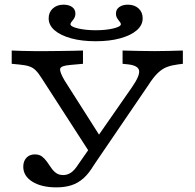

<svg xmlns="http://www.w3.org/2000/svg" viewBox="-20 -786 828 817"><path d="M387.9 -96 158.9 -450.8Q144.4 -474.2 132.3 -486.3Q120.2 -498.4 104.4 -503.6Q88.7 -508.9 62.9 -511.3L29.8 -514.5V-571Q46 -570.2 73.8 -569.4Q101.6 -568.5 125 -568.5H129H128.2Q150.8 -568.5 177 -568.5Q203.2 -568.5 230.6 -569Q258.1 -569.4 284.3 -569.8Q310.5 -570.2 333.1 -571V-514.5L279.8 -509.7Q237.9 -506.5 235.9 -492.7Q233.9 -479 254.8 -443.5L416.9 -188.7L379.8 -182.3L541.9 -415.3Q575.8 -464.5 571.8 -485.9Q567.7 -507.3 525 -512.1L501.6 -514.5V-571Q533.1 -570.2 568.5 -569.4Q604 -568.5 638.7 -568.5Q669.4 -568.5 700.4 -569.4Q731.5 -570.2 758.1 -571V-514.5L738.7 -512.1Q712.9 -508.9 692.3 -501.6Q671.8 -494.4 652.4 -476.2Q633.1 -458.1 610.5 -422.6ZM220.2 11.3Q156.5 11.3 117.7 -12.9Q79 -37.1 79 -76.6Q79 -100 92.3 -114.5Q105.6 -129 128.2 -129Q146.8 -129 158.5 -120.2Q170.2 -111.3 179.4 -98.4Q188.7 -85.5 197.6 -72.2Q206.5 -58.9 218.5 -50Q230.6 -41.1 249.2 -41.1Q266.9 -41.1 282.3 -51.6Q297.6 -62.1 312.9 -86.3L372.6 -171.8L419.4 -142.7L378.2 -81.5Q357.3 -46.8 334.3 -26.6Q311.3 -6.5 283.5 2.4Q255.6 11.3 220.2 11.3ZM387.1 -610.5Q327.4 -610.5 282.3 -623Q237.1 -635.5 212.1 -657.3Q187.1 -679 187.1 -708.1Q187.1 -733.9 204.8 -750Q222.6 -766.1 250 -766.1Q273.4 -766.1 287.1 -756Q300.8 -746 300.8 -728.2Q300.8 -716.9 295.6 -708.5Q290.3 -700 285.1 -694Q279.8 -687.9 279.8 -683.1Q279.8 -672.6 312.5 -664.9Q345.2 -657.3 387.1 -657.3Q429.8 -657.3 462.1 -664.9Q494.4 -672.6 494.4 -683.1Q494.4 -687.9 489.1 -694Q483.9 -700 478.6 -708.5Q473.4 -716.9 473.4 -728.2Q473.4 -746 487.5 -756Q501.6 -766.1 524.2 -766.1Q552.4 -766.1 569.8 -750Q587.1 -733.9 587.1 -708.1Q587.1 -679 562.1 -657.3Q537.1 -635.5 491.9 -623Q446.8 -610.5 387.1 -610.5Z"/></svg>

Font: Playfair 5pt SemiExpanded Light
Style: Regular
Weight: 300
Width: 6
Designer: Claus Eggers Sørensen
Foundry: Claus Eggers Sørensen
Version: Version 2.203